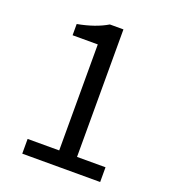

<svg xmlns="http://www.w3.org/2000/svg" viewBox="-134 -832 824 931"><g transform="rotate(20 277.5 -367.0)"><path d="M88 0V-76H251V-623H121V-681Q213 -698 273 -734H343V-76H490V0Z"/></g></svg>

Font: Swei Fan Sans CJK TC
Style: Regular
Weight: 400
Version: Version 2.130